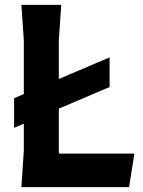

<svg xmlns="http://www.w3.org/2000/svg" viewBox="-20 -770 588 790"><path d="M533 -138 511 0H68L78 -150V-261L38 -244V-366L78 -383V-605L68 -750H232L222 -605V-445L431 -534V-412L222 -323V-150L223 -138Z"/></svg>

Font: Farro
Style: Bold
Weight: 700
Designer: Aceler Chua
Foundry: Grayscale Limited
Version: Version 1.101